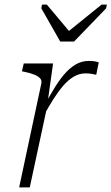

<svg xmlns="http://www.w3.org/2000/svg" viewBox="-20 -812 483 832"><path d="M241 -632H301L440 -776L443 -792H420L258 -661H293L183 -792H162L159 -776ZM63 0H109L189 -372L186 -366L210 -537H83L75 -503L85 -501Q110 -496 127.5 -489Q145 -482 153.5 -473Q162 -464 159 -450ZM408 -542Q406 -543 394.5 -545.5Q383 -548 365 -548Q333 -548 306 -531.5Q279 -515 255 -486Q231 -457 209 -419Q187 -381 162 -339L171 -314Q191 -350 211.5 -382.5Q232 -415 253.5 -440Q275 -465 299 -479.5Q323 -494 351 -494Q368 -494 379.5 -491.5Q391 -489 397 -488Z"/></svg>

Font: Roboto Serif Thin
Style: Italic
Weight: 250
Italic angle: -10°
Version: Version 1.007